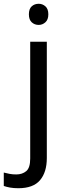

<svg xmlns="http://www.w3.org/2000/svg" viewBox="-75 -757 353 1017"><path d="M78 -681Q78 -710 93 -723.5Q108 -737 130 -737Q150 -737 165.5 -723.5Q181 -710 181 -681Q181 -653 165.5 -639Q150 -625 130 -625Q108 -625 93 -639Q78 -653 78 -681ZM22 240Q-3 240 -22 236.5Q-41 233 -55 228V157Q-40 161 -24 164Q-8 167 11 167Q43 167 64 149.5Q85 132 85 83V-536H173V80Q173 155 137 197.5Q101 240 22 240Z"/></svg>

Font: Noto Sans Old Permic
Style: Regular
Weight: 400
Designer: Monotype Design Team
Foundry: Monotype Imaging Inc.
Version: Version 2.001; ttfautohint (v1.8.4.7-5d5b)